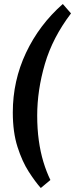

<svg xmlns="http://www.w3.org/2000/svg" viewBox="-20 -739 375 960"><path d="M184 201Q157 171 124 120Q91 69 67.5 -4.5Q44 -78 44 -177Q44 -335 110 -475Q176 -615 294 -719L335 -672Q243 -551 204.5 -419.5Q166 -288 166 -161Q166 -95 174 -37Q182 21 197 70.5Q212 120 232 161Z"/></svg>

Font: Rasa
Style: Bold Italic
Weight: 700
Italic angle: -7.10001°
Designer: Anna Giedrys (Yrsa+Rasa design), David Brezina (Yrsa art-direction, Rasa art-direction, design)
Foundry: Rosetta Type Foundry
Version: Version 2.004